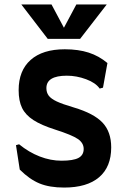

<svg xmlns="http://www.w3.org/2000/svg" viewBox="-20 -835 574 865"><path d="M69 -71 52 -181 66 -185Q110 -149 159 -130Q208 -111 257 -111Q310 -111 333.5 -123.5Q357 -136 357 -164Q357 -191 330.5 -209Q304 -227 229 -251Q166 -271 130.5 -294Q95 -317 79.5 -348.5Q64 -380 64 -429Q64 -517 118 -565Q172 -613 272 -613Q333 -613 379.5 -598Q426 -583 464 -551L444 -440L429 -436Q411 -462 368 -478Q325 -494 281 -494Q189 -494 189 -438Q189 -418 199.5 -404Q210 -390 235.5 -378Q261 -366 312 -351Q403 -324 442 -282.5Q481 -241 481 -171Q481 -83 426.5 -36.5Q372 10 269 10Q203 10 158 -8.5Q113 -27 69 -71ZM461 -815 341 -660H195L76 -815H212L268 -710L324 -815Z"/></svg>

Font: Farro Medium
Style: Regular
Weight: 500
Designer: Aceler Chua
Foundry: Grayscale Limited
Version: Version 1.101